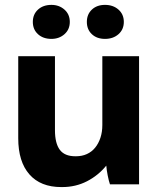

<svg xmlns="http://www.w3.org/2000/svg" viewBox="-20 -748 647 779"><path d="M228.4 11H232.4Q287 11 332.8 -12.5Q378.6 -36 411.2 -76Q412.6 -58.4 416.9 -36.5Q421.2 -14.6 426.2 0H544.2V-520H395.2V-240.8Q395.2 -212.2 387.4 -188.8Q379.6 -165.4 365.8 -148.6Q352 -131.8 332.4 -122.9Q312.8 -114 288.6 -114H285.4Q242.2 -114 222.6 -140.3Q203 -166.6 203 -219.8V-520H54V-187Q54 -92 99.3 -40.5Q144.6 11 228.4 11ZM406.1 -590.2Q439.2 -590.2 460.8 -609.3Q482.4 -628.4 482.4 -659.1Q482.4 -689.8 460.8 -709Q439.2 -728.2 406.1 -728.2Q373 -728.2 352.7 -709Q332.4 -689.8 332.4 -659.1Q332.4 -628.4 352.7 -609.3Q373 -590.2 406.1 -590.2ZM188.7 -590.2Q220 -590.2 241.6 -609.3Q263.2 -628.4 263.2 -659.1Q263.2 -689.8 241.6 -709Q220 -728.2 188.7 -728.2Q155 -728.2 134.1 -709Q113.2 -689.8 113.2 -659.1Q113.2 -628.4 134.1 -609.3Q155 -590.2 188.7 -590.2Z"/></svg>

Font: Fixel Variable
Style: Regular
Weight: 100
Width: 3
Designer: AlfaBravo + MacPaw
Foundry: Kyrylo Tkachov, Marchela Mozhyna, Serhii Makarenko, Maria Weinstein, Zakhar Kryvoshyya
Version: Version 1.211